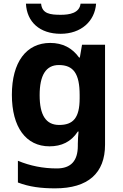

<svg xmlns="http://www.w3.org/2000/svg" viewBox="-20 -791 673 1051"><path d="M506 -771H421C415 -719 360 -710 313 -710C256 -710 210 -715 205 -771H122C127 -671 197 -606 312 -606C423 -606 499 -674 506 -771ZM255 -556C124 -556 45 -451 45 -272C45 -95 122 10 251 10C316 10 369 -14 406 -71H410C408 -52 406 -26 406 -4V7C406 90 368 131 291 131C216 131 145 117 78 89V208C141 232 205 240 282 240C462 240 555 157 555 1V-546H429L417 -476H413C375 -529 322 -556 255 -556ZM302 -435C382 -435 416 -388 416 -271V-253C416 -145 380 -107 304 -107C231 -107 197 -161 197 -270C197 -380 232 -435 302 -435Z"/></svg>

Font: Noto Sans Lisu
Style: Bold
Weight: 700
Designer: Monotype Design Team. David Williams.
Foundry: Monotype Imaging Inc.
Version: Version 2.102